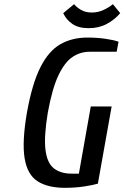

<svg xmlns="http://www.w3.org/2000/svg" viewBox="-20 -890 596 920"><path d="M291 10Q209 10 160 -21.5Q111 -53 98 -131.5Q85 -210 109 -350Q134 -490 174 -568.5Q214 -647 270 -678.5Q326 -710 398 -710Q446 -710 486.5 -704Q527 -698 548 -690L539 -642H409Q365 -642 327.5 -617Q290 -592 260 -529Q230 -466 209 -350Q190 -235 198 -171.5Q206 -108 238.5 -83Q271 -58 323 -58H358L415 -380H515L449 -10Q426 -3 383 3.5Q340 10 291 10ZM405 -755Q356 -755 326.5 -775.5Q297 -796 283 -827L335 -870Q347 -855 368.5 -842.5Q390 -830 420 -830Q450 -830 476.5 -842.5Q503 -855 521 -870L556 -827Q530 -796 492 -775.5Q454 -755 405 -755Z"/></svg>

Font: Cuprum Medium
Style: Italic
Weight: 500
Italic angle: -10°
Version: Version 3.000